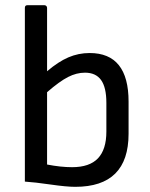

<svg xmlns="http://www.w3.org/2000/svg" viewBox="-20 -703 576 735"><path d="M268.1 12.2Q234.4 12.2 173.6 3.4Q112.8 -5.4 75.2 -7.8V-672.9Q75.2 -683.1 85 -683.1H149.9Q154.3 -683.1 157.2 -680.2Q160.2 -677.2 160.2 -672.9V-430.2Q203.1 -466.8 241.7 -483.4Q280.3 -500 323.2 -500Q472.2 -500 472.2 -314V-190.9Q472.2 12.2 268.1 12.2ZM160.2 -73.2Q212.4 -63 255.9 -63Q322.8 -63 355 -96.9Q387.2 -130.9 387.2 -199.2V-309.1Q387.2 -368.7 366.9 -396.7Q346.7 -424.8 305.2 -424.8Q272.9 -424.8 240.5 -408.2Q208 -391.6 160.2 -350.1Z"/></svg>

Font: Sofia Sans
Style: Regular
Weight: 400
Designer: Botio Nikoltchev, Ani Petrova
Foundry: lettersoup
Version: Version 4.100